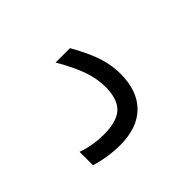

<svg xmlns="http://www.w3.org/2000/svg" viewBox="-67 -107 424 424"><g transform="rotate(-45 144.5 105.0)"><path d="M106 220Q70 220 32 209V167Q50 173 65.5 175.5Q81 178 97 178Q138 178 156 161Q174 144 174 106Q174 80 164.5 53Q155 26 134 -10H179Q202 31 210 57.5Q218 84 218 108Q218 162 189 191Q160 220 106 220Z"/></g></svg>

Font: Encode Sans Narrow
Style: ExtraLight
Weight: 200
Designer: Pablo Impallari, Andres Torresi
Foundry: Pablo Impallari, Andres Torresi
Version: Version 1.000; ttfautohint (v1.00) -l 8 -r 50 -G 200 -x 14 -